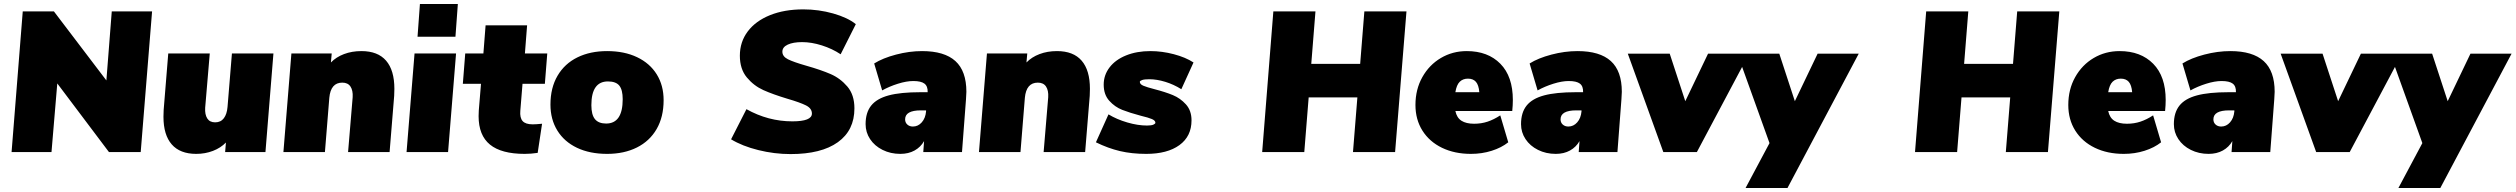

<svg xmlns="http://www.w3.org/2000/svg" viewBox="-20 -762 12604 962"><path d="M742 -705 685 0H526L267 -344L238 0H38L94 -705H250L513 -359L540 -705Z M1350 -494 1310 0H1108L1112 -48Q1086 -21 1047 -6Q1008 9 963 9Q882 9 840.5 -38.5Q799 -86 799 -177Q799 -199 800 -211L823 -494H1031L1008 -222Q1006 -188 1018.5 -168.5Q1031 -149 1058 -149Q1086 -149 1101.5 -169.5Q1117 -190 1120 -226L1142 -494Z M1956 -317Q1956 -294 1955 -282L1932 0H1724L1747 -275Q1749 -309 1736 -328.5Q1723 -348 1695 -348Q1637 -348 1630 -272L1608 0H1400L1440 -494H1642L1638 -449Q1664 -476 1703.5 -491Q1743 -506 1791 -506Q1873 -506 1914.5 -458Q1956 -410 1956 -317Z M2057 -494H2265L2225 0H2017ZM2274 -742 2262 -578H2072L2084 -742Z M2587 -207Q2584 -172 2598.5 -155.5Q2613 -139 2649 -139Q2666 -139 2696 -142L2674 4Q2640 9 2609 9Q2492 9 2435 -37.5Q2378 -84 2378 -180Q2378 -199 2379 -209L2390 -342H2299L2311 -494H2402L2413 -635H2621L2610 -494H2722L2710 -342H2598Z M2738 -238Q2738 -322 2773.5 -382.5Q2809 -443 2873 -474.5Q2937 -506 3022 -506Q3108 -506 3172 -475.5Q3236 -445 3270.5 -389.5Q3305 -334 3305 -260Q3305 -176 3270 -115.5Q3235 -55 3171 -23Q3107 9 3022 9Q2935 9 2871 -21.5Q2807 -52 2772.5 -108Q2738 -164 2738 -238ZM3100 -265Q3100 -312 3083 -333Q3066 -354 3026 -354Q2943 -354 2943 -235Q2943 -187 2961 -165Q2979 -143 3017 -143Q3100 -143 3100 -265Z M3643 -64 3720 -215Q3829 -154 3950 -154Q4048 -154 4048 -193Q4048 -219 4018 -234Q3988 -249 3926 -267Q3853 -289 3805 -310.5Q3757 -332 3722 -374Q3687 -416 3687 -483Q3687 -552 3726.5 -604.5Q3766 -657 3838 -686Q3910 -715 4005 -715Q4082 -715 4154.5 -694.5Q4227 -674 4268 -641L4192 -490Q4150 -518 4098 -534.5Q4046 -551 3999 -551Q3954 -551 3927 -538.5Q3900 -526 3900 -503Q3900 -479 3928 -465Q3956 -451 4019 -433Q4093 -412 4141.5 -391Q4190 -370 4225.5 -328.5Q4261 -287 4261 -219Q4261 -109 4178 -49.5Q4095 10 3941 10Q3860 10 3779.5 -10Q3699 -30 3643 -64Z M4822 -302Q4822 -290 4820 -264L4800 0H4606L4610 -55Q4593 -25 4562.5 -8Q4532 9 4491 9Q4442 9 4402 -11Q4362 -31 4339.5 -65Q4317 -99 4317 -140Q4317 -198 4345 -233Q4373 -268 4432.5 -284Q4492 -300 4591 -300H4628Q4629 -330 4612 -343Q4595 -356 4556 -356Q4522 -356 4479 -342.5Q4436 -329 4400 -309L4360 -444Q4403 -471 4469.5 -488.5Q4536 -506 4600 -506Q4712 -506 4767 -456Q4822 -406 4822 -302ZM4620 -204V-209H4594Q4515 -209 4515 -164Q4515 -148 4526 -138Q4537 -128 4554 -128Q4580 -128 4598.5 -149Q4617 -170 4620 -204Z M5441 -317Q5441 -294 5440 -282L5417 0H5209L5232 -275Q5234 -309 5221 -328.5Q5208 -348 5180 -348Q5122 -348 5115 -272L5093 0H4885L4925 -494H5127L5123 -449Q5149 -476 5188.5 -491Q5228 -506 5276 -506Q5358 -506 5399.5 -458Q5441 -410 5441 -317Z M5471 -49 5534 -189Q5575 -164 5628 -148.5Q5681 -133 5727 -133Q5749 -133 5759 -137.5Q5769 -142 5769 -147Q5769 -158 5751.5 -165.5Q5734 -173 5696 -182Q5640 -197 5603 -211.5Q5566 -226 5538 -257Q5510 -288 5510 -338Q5510 -386 5539.5 -424.5Q5569 -463 5622.5 -484.5Q5676 -506 5744 -506Q5802 -506 5861 -490.5Q5920 -475 5960 -449L5899 -315Q5861 -339 5818.5 -352Q5776 -365 5738 -365Q5714 -365 5702.5 -361Q5691 -357 5691 -352Q5691 -340 5708.5 -332.5Q5726 -325 5765 -315Q5819 -301 5856.5 -285.5Q5894 -270 5922 -239Q5950 -208 5950 -159Q5950 -79 5889.5 -35Q5829 9 5723 9Q5651 9 5591.5 -5Q5532 -19 5471 -49Z M7027 -705 6970 0H6759L6781 -274H6537L6515 0H6304L6360 -705H6571L6550 -442H6795L6816 -705Z M7560 -261Q7560 -235 7557 -206H7272Q7279 -172 7302.5 -157Q7326 -142 7366 -142Q7402 -142 7433.5 -152.5Q7465 -163 7497 -184L7537 -49Q7503 -22 7454 -6.5Q7405 9 7350 9Q7268 9 7205 -21.5Q7142 -52 7107 -107.5Q7072 -163 7072 -236Q7072 -314 7106.5 -375.5Q7141 -437 7199.5 -471.5Q7258 -506 7329 -506Q7435 -506 7497.5 -442.5Q7560 -379 7560 -261ZM7272 -300H7392Q7389 -336 7375 -352Q7361 -368 7335 -368Q7310 -368 7294 -352.5Q7278 -337 7272 -300Z M8106 -302Q8106 -290 8104 -264L8084 0H7890L7894 -55Q7877 -25 7846.5 -8Q7816 9 7775 9Q7726 9 7686 -11Q7646 -31 7623.5 -65Q7601 -99 7601 -140Q7601 -198 7629 -233Q7657 -268 7716.5 -284Q7776 -300 7875 -300H7912Q7913 -330 7896 -343Q7879 -356 7840 -356Q7806 -356 7763 -342.5Q7720 -329 7684 -309L7644 -444Q7687 -471 7753.5 -488.5Q7820 -506 7884 -506Q7996 -506 8051 -456Q8106 -406 8106 -302ZM7904 -204V-209H7878Q7799 -209 7799 -164Q7799 -148 7810 -138Q7821 -128 7838 -128Q7864 -128 7882.5 -149Q7901 -170 7904 -204Z M8744 -493 8482 0H8314L8136 -493H8346L8424 -255L8538 -493Z M9293 -493 8936 180H8726L8846 -45L8685 -493H8895L8973 -255L9087 -493Z M10298 -705 10241 0H10030L10052 -274H9808L9786 0H9575L9631 -705H9842L9821 -442H10066L10087 -705Z M10831 -261Q10831 -235 10828 -206H10543Q10550 -172 10573.5 -157Q10597 -142 10637 -142Q10673 -142 10704.5 -152.5Q10736 -163 10768 -184L10808 -49Q10774 -22 10725 -6.5Q10676 9 10621 9Q10539 9 10476 -21.5Q10413 -52 10378 -107.5Q10343 -163 10343 -236Q10343 -314 10377.5 -375.5Q10412 -437 10470.5 -471.5Q10529 -506 10600 -506Q10706 -506 10768.5 -442.5Q10831 -379 10831 -261ZM10543 -300H10663Q10660 -336 10646 -352Q10632 -368 10606 -368Q10581 -368 10565 -352.5Q10549 -337 10543 -300Z M11377 -302Q11377 -290 11375 -264L11355 0H11161L11165 -55Q11148 -25 11117.5 -8Q11087 9 11046 9Q10997 9 10957 -11Q10917 -31 10894.5 -65Q10872 -99 10872 -140Q10872 -198 10900 -233Q10928 -268 10987.5 -284Q11047 -300 11146 -300H11183Q11184 -330 11167 -343Q11150 -356 11111 -356Q11077 -356 11034 -342.5Q10991 -329 10955 -309L10915 -444Q10958 -471 11024.5 -488.5Q11091 -506 11155 -506Q11267 -506 11322 -456Q11377 -406 11377 -302ZM11175 -204V-209H11149Q11070 -209 11070 -164Q11070 -148 11081 -138Q11092 -128 11109 -128Q11135 -128 11153.5 -149Q11172 -170 11175 -204Z M12015 -493 11753 0H11585L11407 -493H11617L11695 -255L11809 -493Z M12564 -493 12207 180H11997L12117 -45L11956 -493H12166L12244 -255L12358 -493Z"/></svg>

Font: Nunito Sans Heavy Heavy
Style: Italic
Weight: 400
Italic angle: -4.541°
Designer: Vernon Adams
Foundry: Vernon Adams
Version: Version 2.002